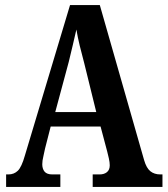

<svg xmlns="http://www.w3.org/2000/svg" viewBox="-20 -734 658 754"><path d="M4 0V-49H13Q35 -49 50 -63.5Q65 -78 78 -124L255 -714H372L546 -105Q555 -74 570.5 -61.5Q586 -49 610 -49H618V0H344V-49H371Q389 -49 400 -58Q411 -67 411 -85Q411 -96 407.5 -112Q404 -128 401 -139L375 -237H179L157 -151Q155 -139 150.5 -121Q146 -103 146 -89Q146 -71 155 -60Q164 -49 186 -49H217V0ZM197 -294H358L311 -485Q301 -522 293 -555Q285 -588 280 -618Q273 -588 265.5 -555.5Q258 -523 250 -491Z"/></svg>

Font: Noto Serif Armenian ExtraCondensed
Style: Bold
Weight: 700
Width: 2
Designer: Monotype Design Team
Foundry: Monotype Imaging Inc.
Version: Version 2.008; ttfautohint (v1.8.4.7-5d5b)